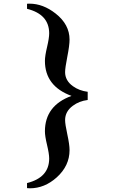

<svg xmlns="http://www.w3.org/2000/svg" viewBox="-20 -793 622 1054"><path d="M461.4 -244.1Q414.6 -238.3 379.9 -212.4Q337.4 -181.2 337.4 -133.8Q337.4 -111.3 349.6 -55.2Q361.8 1 361.8 31.2Q361.8 117.2 291.5 180.7Q224.6 240.7 144 240.7Q136.2 240.7 128.4 239.7V211.9Q250 181.6 250 77.1Q250 51.8 238.3 2.9Q226.6 -45.9 226.6 -71.8Q226.6 -213.4 372.6 -266.6Q226.6 -319.8 226.6 -459Q226.6 -485.4 238.3 -534.7Q250 -584 250 -609.9Q250 -714.4 128.4 -744.6V-772.5Q135.3 -772.9 142.1 -772.9Q216.3 -772.9 285.2 -718.8Q361.8 -658.7 361.8 -575.7Q361.8 -543.9 349.6 -482.2Q337.4 -420.4 337.4 -397Q337.4 -350.6 380.4 -319.8Q415 -294.9 461.4 -289.1Z"/></svg>

Font: Dai Banna SIL Light
Style: Bold
Weight: 700
Designer: Victor Gaultney
Foundry: SIL International
Version: Version 2.001